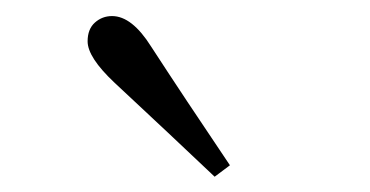

<svg xmlns="http://www.w3.org/2000/svg" viewBox="-20 -831 472 245"><path d="M273.4 -620.1 253.9 -605.5Q197.3 -659.2 126 -725.6Q91.8 -757.8 91.8 -778.3Q91.8 -793.9 101.1 -802.2Q110.4 -810.5 123 -810.5Q148.4 -810.5 172.9 -771.5Q214.8 -707 273.4 -620.1Z"/></svg>

Font: GenYoMin TW TTF Light
Style: Regular
Weight: 300
Version: Version 1.300